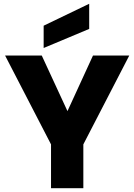

<svg xmlns="http://www.w3.org/2000/svg" viewBox="-20 -996 711 1016"><path d="M664 -702 421 -232V0H250V-232L7 -702H201L337 -408L472 -702ZM452 -843 211 -742V-860L452 -976Z"/></svg>

Font: MSTAGE
Style: Bold
Weight: 700
Designer: Ninad Kale (Devanagari), Jonny Pinhorn (Latin)
Foundry: Indian Type Foundry
Version: 4.004